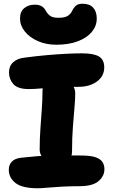

<svg xmlns="http://www.w3.org/2000/svg" viewBox="-20 -995 605 1026"><path d="M134 -519Q75 -519 51.5 -545.5Q28 -572 28 -608Q28 -642 50.5 -662.5Q73 -683 111 -687Q171 -695 227 -700Q283 -705 331.5 -707.5Q380 -710 417 -710Q481 -710 509 -693Q537 -676 537 -635Q537 -588 498 -559.5Q459 -531 400 -531Q356 -531 320.5 -530Q285 -529 257 -527Q229 -525 206.5 -523Q184 -521 166.5 -520Q149 -519 134 -519ZM301 -120Q252 -120 222 -141Q192 -162 192 -197Q192 -254 196 -308.5Q200 -363 203.5 -413Q207 -463 207 -504Q207 -545 221.5 -565Q236 -585 274 -585Q318 -585 350 -559Q382 -533 382 -495Q382 -466 378 -420.5Q374 -375 369.5 -316.5Q365 -258 365 -189Q365 -120 301 -120ZM181 11Q99 11 63 -17Q27 -45 27 -88Q27 -114 43 -131Q59 -148 92 -152Q140 -157 174 -160Q208 -163 235.5 -164Q263 -165 288.5 -165Q314 -165 343.5 -164.5Q373 -164 413 -164Q464 -164 491 -154.5Q518 -145 528 -128.5Q538 -112 538 -91Q538 -54 506.5 -27Q475 0 404 0Q353 0 309 2.5Q265 5 232.5 8Q200 11 181 11ZM281 -756Q226 -756 182 -775.5Q138 -795 112.5 -827Q87 -859 87 -896Q87 -933 109.5 -951.5Q132 -970 166 -970Q189 -970 203 -961.5Q217 -953 225 -937Q233 -922 247 -911Q261 -900 292 -900Q327 -900 342.5 -910.5Q358 -921 365 -936Q373 -953 385 -964Q397 -975 421 -975Q459 -975 478 -954Q497 -933 497 -896Q497 -857 471.5 -825.5Q446 -794 397.5 -775Q349 -756 281 -756Z"/></svg>

Font: Shantell Sans ExtraBold
Style: Regular
Weight: 800
Designer: Stephen Nixon, Anya Danilova, Shantell Martin
Foundry: Arrow Type
Version: Version 1.011;[c5ecc13dd]